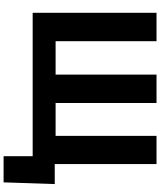

<svg xmlns="http://www.w3.org/2000/svg" viewBox="71 -818 913 1096"><g transform="rotate(90 528.0 -270.5)"><path d="M1021.5 166H872.1V0H53.7V-707H215.8V-130.9H406.2V-707H568.4V-130.9H755.9V-707H917V-126H1031.2Z"/></g></svg>

Font: Pretendard ExtraBold
Style: Regular
Weight: 800
Designer: Base glyphs from Inter by Rasmus Andersson; Hangeul glyphs from Noto Sans CJK(Source Han Sans) by Jang Soo-young and Kan
Foundry: Kil Hyung-jin
Version: Version 1.309